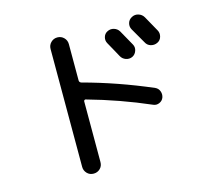

<svg xmlns="http://www.w3.org/2000/svg" viewBox="-112 -909 1224 1089"><g transform="rotate(-15 500.0 -364.5)"><path d="M592.8 -719.7Q611.3 -729.5 631.3 -723.6Q651.4 -717.8 662.1 -700.2Q707 -620.1 712.9 -609.4Q722.7 -591.8 715.8 -571.8Q709 -551.8 691.4 -543Q672.9 -534.2 652.8 -541Q632.8 -547.9 623 -566.4Q622.1 -568.4 603 -603Q584 -637.7 574.2 -654.8Q564.5 -671.9 569.8 -691.4Q575.2 -710.9 592.8 -719.7ZM818.4 -741.2Q863.3 -661.1 869.1 -650.4Q878.9 -632.8 873 -612.3Q867.2 -591.8 848.1 -583Q829.1 -574.2 809.1 -580.1Q789.1 -585.9 779.3 -605.5L727.5 -695.3Q717.8 -712.9 723.1 -732.4Q728.5 -752 747.6 -762.2Q766.6 -772.5 787.1 -766.1Q807.6 -759.8 818.4 -741.2ZM308.6 40Q285.2 40 270 23.9Q254.9 7.8 254.9 -13.7V-706.1Q254.9 -728.5 270.5 -744.1Q286.1 -759.8 308.6 -759.8Q331.1 -759.8 346.7 -744.1Q362.3 -728.5 362.3 -706.1V-493.2Q362.3 -481.4 374 -477.5Q574.2 -423.8 771.5 -338.9Q789.1 -331.1 795.9 -312.5Q802.7 -293.9 795.9 -275.4Q789.1 -257.8 771 -250Q752.9 -242.2 735.4 -250Q559.6 -326.2 374 -377.9Q370.1 -379.9 366.2 -377Q362.3 -374 362.3 -370.1V-13.7Q362.3 9.8 346.7 24.9Q331.1 40 308.6 40Z"/></g></svg>

Font: Rounded-X Mgen+ 2m medium
Style: Regular
Weight: 500
Designer: [Source Han Sans]
Ryoko NISHIZUKA  (kana & ideographs); Paul D. Hunt (Latin, Greek & Cyrillic); Wenlong ZHANG  (bopomofo
Version: Version 1.059.20150602